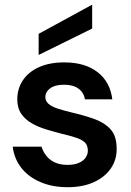

<svg xmlns="http://www.w3.org/2000/svg" viewBox="-20 -768 547 800"><path d="M262 12Q198 12 148 -9.5Q98 -31 68.5 -69Q39 -107 33 -157H153Q159 -137 172.5 -119.5Q186 -102 208 -91.5Q230 -81 261 -81Q290 -81 309 -89.5Q328 -98 337 -111.5Q346 -125 346 -140Q346 -163 333 -175Q320 -187 295 -195Q270 -203 236 -211Q205 -219 172 -229Q139 -239 112 -254.5Q85 -270 68.5 -294Q52 -318 52 -354Q52 -398 75 -433Q98 -468 142 -488Q186 -508 248 -508Q334 -508 386.5 -467.5Q439 -427 448 -354H334Q329 -383 306.5 -399Q284 -415 247 -415Q209 -415 189 -400Q169 -385 169 -363Q169 -347 182 -335.5Q195 -324 219 -316Q243 -308 276 -300Q328 -288 371 -273Q414 -258 440 -230Q466 -202 466 -149Q467 -103 442 -66.5Q417 -30 371 -9Q325 12 262 12ZM141 -539V-627L363 -748H364V-649Z"/></svg>

Font: DM Sans 28pt SemiBold
Style: Regular
Weight: 600
Version: Version 4.004;gftools[0.9.30]